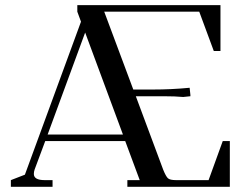

<svg xmlns="http://www.w3.org/2000/svg" viewBox="-20 -722 963 742"><path d="M22 0V-25.9L76.2 -46.9L293 -638.2L278.8 -676.8V-702.1H832V-524.9H806.2L750 -676.8H382.8L495.1 -376H569.8Q642.6 -376 712.9 -382.8L715.8 -355V-350.1L688 -347.2Q658.2 -350.1 610.8 -350.1H504.9L610.8 -65.9Q621.1 -40.5 628.9 -33.2Q636.7 -25.9 660.2 -25.9H786.1L840.8 -176.8H868.2V0H472.2V-25.9H520L463.9 -176.8H154.8L113.8 -66.9Q110.8 -58.1 110.8 -49.8Q110.8 -25.9 152.8 -25.9H183.1V0ZM164.1 -202.1H455.1L309.1 -596.2Z"/></svg>

Font: Dihjauti S
Style: Bold
Weight: 700
Designer: T. Christopher White
Version: Version 3.0.0